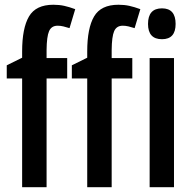

<svg xmlns="http://www.w3.org/2000/svg" viewBox="-20 -785 811 805"><path d="M261.7 -456.1H175.3V0H72.8V-456.1H8.3V-511.2L72.8 -543V-569.3Q72.8 -667 101.6 -716.1Q130.4 -765.1 203.6 -765.1Q228.5 -765.1 249.3 -760.5Q270 -755.9 295.4 -746.6L271.5 -667Q257.8 -671.4 245.6 -674.3Q233.4 -677.2 221.7 -677.2Q195.8 -677.2 185.8 -654.5Q175.8 -631.8 175.3 -575.2V-541.5H261.7ZM534.7 -456.1H448.2V0H345.7V-456.1H281.2V-511.2L345.7 -543V-569.3Q345.7 -667 374.5 -716.1Q403.3 -765.1 476.6 -765.1Q501.5 -765.1 522.2 -760.5Q543 -755.9 568.4 -746.6L544.4 -667Q530.8 -671.4 518.6 -674.3Q506.3 -677.2 494.6 -677.2Q468.8 -677.2 458.7 -654.5Q448.7 -631.8 448.2 -575.2V-541.5H534.7ZM659.2 -750Q716.3 -750 716.3 -684.6Q716.3 -620.6 659.2 -620.6Q600.6 -620.6 600.6 -684.6Q600.6 -750 659.2 -750ZM709.5 -541.5V0H607.4V-541.5Z"/></svg>

Font: Open Sans Condensed SemiBold
Style: Regular
Weight: 600
Width: 3
Designer: Monotype Design Team
Foundry: Monotype Imaging Inc.
Version: Version 3.000; ttfautohint (v1.8.4)